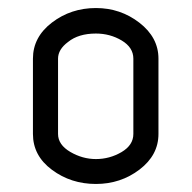

<svg xmlns="http://www.w3.org/2000/svg" viewBox="-20 -458 478 478"><path d="M312 -124.5V-312Q312 -339.8 283 -357.2Q253.9 -374.5 218.8 -374.5Q175.3 -374.5 149.4 -353.5Q124.5 -335 124.5 -312V-124.5Q124.5 -97.7 155 -79.8Q185.5 -62 218.8 -62Q252.9 -62 282.5 -79.3Q312 -96.7 312 -124.5ZM374.5 -312V-124.5Q374.5 -71.8 327.4 -35.9Q280.3 0 218.8 0Q156.7 0 109.4 -35.2Q62 -70.3 62 -124.5V-312Q62 -365.7 109.4 -401.9Q156.7 -438 218.8 -438Q279.8 -438 327.1 -401.4Q374.5 -364.7 374.5 -312Z"/></svg>

Font: GOSTRUS
Style: type_B
Weight: 400
Designer: Юрий и Татьяна Кривогуз
Version: Version 02.00